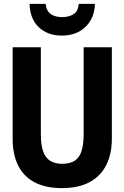

<svg xmlns="http://www.w3.org/2000/svg" viewBox="-20 -957 640 987"><path d="M298 10Q215 10 158.5 -19.5Q102 -49 73.5 -106Q45 -163 45 -243V-714H190V-268Q190 -212 202 -178.5Q214 -145 238.5 -130Q263 -115 300 -115Q339 -115 363.5 -130.5Q388 -146 399 -180Q410 -214 410 -269V-714H555V-244Q555 -166 526.5 -109Q498 -52 441 -21Q384 10 298 10ZM298 -774Q225 -774 179.5 -817Q134 -860 132 -937H215Q217 -912 228.5 -897Q240 -882 259 -875.5Q278 -869 300 -869Q332 -869 356.5 -883Q381 -897 385 -937H468Q466 -864 419.5 -819Q373 -774 298 -774Z"/></svg>

Font: Noto Sans Mono
Style: Bold
Weight: 700
Designer: Monotype Design Team
Foundry: Monotype Imaging Inc.
Version: Version 2.014